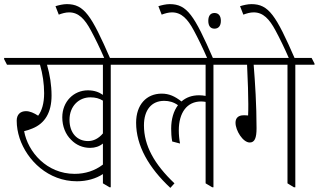

<svg xmlns="http://www.w3.org/2000/svg" viewBox="-43 -903 1545 931"><path d="M330 -24C378 -24 423 -37 456 -59V-14L488 5H494V-589H587V-595L573 -622H-23V-616L-9 -589H151C164 -544 171 -497 171 -451C171 -402 160 -366 142 -342C122 -355 102 -364 83 -364C55 -364 38 -347 38 -318C38 -289 43 -261 52 -233C88 -125 191 -24 330 -24ZM394 -186C418 -186 439 -193 456 -207V-105C417 -75 370 -60 319 -60C183 -60 92 -167 74 -267C87 -270 100 -274 114 -280C176 -305 207 -359 207 -440C207 -490 199 -540 185 -589H456V-443C436 -457 413 -465 383 -465C315 -465 259 -411 259 -334C259 -290 275 -251 302 -225C326 -200 358 -186 394 -186ZM294 -322C294 -388 339 -431 395 -431C420 -431 438 -426 456 -415V-256C435 -231 410 -219 384 -219C331 -219 294 -258 294 -322Z M464 -618H492C400 -829 365 -883 281 -883C263 -883 242 -878 226 -873L242 -832C258 -838 275 -843 292 -843C338 -843 368 -811 398 -755C417 -720 443 -667 464 -618Z M783 8 803 -14C705 -107 655 -197 655 -295C655 -370 692 -414 753 -414C777 -414 799 -408 820 -393C799 -365 787 -326 787 -279C787 -261 788 -238 792 -217L830 -207C826 -228 824 -250 824 -271C824 -357 864 -411 932 -411C940 -411 948 -410 954 -409V-14L986 5H992V-589H1084V-595L1070 -622H541V-616L555 -589H954V-438C943 -440 933 -441 922 -441C888 -441 860 -431 837 -411C805 -436 777 -449 741 -449C667 -449 617 -395 617 -308C617 -197 678 -90 783 8Z M963 -618H991C899 -829 864 -883 780 -883C762 -883 741 -878 725 -873L741 -832C757 -838 774 -843 791 -843C837 -843 867 -811 897 -755C916 -720 942 -667 963 -618ZM997 -764C1017 -764 1028 -778 1028 -802C1028 -826 1017 -840 997 -840C978 -840 967 -827 967 -802C967 -778 977 -764 997 -764Z M1168 -212C1192 -212 1201 -234 1201 -281C1201 -394 1194 -502 1187 -589H1351V-14L1382 5H1389V-589H1482V-595L1468 -622H1039V-616L1053 -589H1155C1159 -499 1161 -447 1161 -398C1161 -381 1161 -359 1160 -343C1153 -344 1145 -344 1138 -344C1113 -344 1099 -331 1099 -308C1099 -270 1135 -212 1168 -212Z M1359 -618H1387C1295 -829 1260 -883 1176 -883C1158 -883 1137 -878 1121 -873L1137 -832C1153 -838 1170 -843 1187 -843C1233 -843 1263 -811 1293 -755C1312 -720 1338 -667 1359 -618Z"/></svg>

Font: Noto Serif Devanagari ExtraCondensed ExtraLight
Style: Regular
Weight: 200
Width: 2
Designer: Universal Thirst, Indian Type Foundry and the Monotype Design Team
Foundry: Monotype Imaging Inc.
Version: Version 2.004